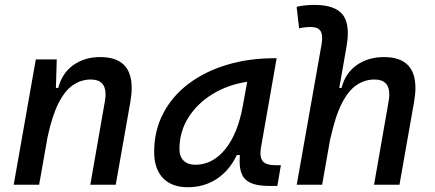

<svg xmlns="http://www.w3.org/2000/svg" viewBox="-20 -763 1798 793"><path d="M36.6 0 127.9 -517.6H214.4L210.9 -399.9H220.7Q236.3 -460.9 282.7 -494.1Q329.1 -527.3 394 -527.3Q523.9 -527.3 523.9 -399.9Q523.9 -373 518.1 -340.3L458 0H353L413.1 -344.2Q416 -359.9 416 -373Q416 -434.6 355 -434.6Q315.9 -434.6 282.5 -412.4Q249 -390.1 222.4 -338.4Q195.8 -286.6 176.8 -198.7L141.6 0Z M755.4 10.3Q689 10.3 652.8 -27.8Q616.7 -65.9 616.7 -135.3Q616.7 -223.1 654.1 -294.7Q691.4 -366.2 758.8 -417Q826.2 -467.8 916.5 -495.1Q1006.8 -522.5 1112.8 -522.5H1122.6L1058.1 -154.8Q1055.7 -141.6 1055.7 -130.4Q1055.7 -109.9 1064.5 -98.1Q1077.1 -80.6 1120.1 -80.6H1140.1L1125.5 4.9H1090.8Q1019 4.9 991.7 -23.9Q969.7 -47.4 969.7 -97.7Q969.7 -109.4 970.7 -122.6H958Q928.2 -59.1 875.7 -24.4Q823.2 10.3 755.4 10.3ZM787.1 -82.5Q857.4 -82.5 909.7 -146Q961.9 -209.5 982.9 -325.7L1001 -425.3Q920.9 -413.1 857.7 -374.3Q794.4 -335.4 757.8 -277.1Q721.2 -218.8 721.2 -147.5Q721.2 -116.2 738.5 -99.4Q755.9 -82.5 787.1 -82.5Z M1524.9 0 1585 -344.2Q1587.9 -359.9 1587.9 -373Q1587.9 -434.6 1526.9 -434.6Q1486.8 -434.6 1452.6 -411.6Q1418.5 -388.7 1391.4 -335.2Q1364.3 -281.7 1344.7 -190.4L1345.7 -199.7L1310.5 0H1205.6L1308.1 -579.6Q1310.5 -594.2 1310.5 -606Q1310.5 -624 1304.2 -634.3Q1293.5 -651.4 1263.7 -651.4Q1251.5 -651.4 1239.5 -650.1Q1227.5 -648.9 1215.3 -646L1205.1 -734.9Q1223.6 -739.3 1242.2 -741Q1260.7 -742.7 1279.3 -742.7Q1364.3 -742.7 1396 -701.7Q1416.5 -674.8 1416.5 -626Q1416.5 -600.6 1411.1 -569.8L1381.3 -399.9H1390.6Q1406.2 -460.9 1453.4 -494.1Q1500.5 -527.3 1565.9 -527.3Q1695.8 -527.3 1695.8 -399.9Q1695.8 -373 1689.9 -340.3L1629.9 0Z"/></svg>

Font: CaskaydiaCove NFP
Style: Italic
Weight: 400
Italic angle: -10°
Designer: Aaron Bell
Foundry: Saja Typeworks
Version: Version 2111.001; VTT 6.35;Nerd Fonts 3.1.1